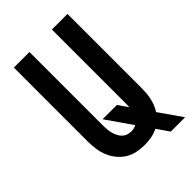

<svg xmlns="http://www.w3.org/2000/svg" viewBox="-233 -825 967 967"><g transform="rotate(-45 250.0 -341.5)"><path d="M390 52 345 -13Q323 -2 299 2.5Q275 7 250 7Q223 7 196 1.5Q169 -4 146 -18Q123 -32 105.5 -53.5Q88 -75 77.5 -100Q67 -125 63 -152Q59 -179 59 -206V-735H170V-206Q170 -193 171.5 -179.5Q173 -166 176.5 -153.5Q180 -141 186 -129Q192 -117 201.5 -107.5Q211 -98 224 -93.5Q237 -89 250 -89Q259 -89 268.5 -91Q278 -93 286 -98L191 -235H293L329 -182Q329 -188 329.5 -194Q330 -200 330 -206V-735H441V-206Q441 -188 439.5 -170.5Q438 -153 434 -135.5Q430 -118 423.5 -101.5Q417 -85 407 -70L492 52Z"/></g></svg>

Font: Iosevka
Style: Bold
Weight: 700
Monospace: yes
Designer: Belleve Invis
Foundry: Belleve Invis
Version: Version 32.5.0; ttfautohint (v1.8.4)